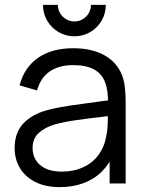

<svg xmlns="http://www.w3.org/2000/svg" viewBox="-20 -753 596 788"><path d="M285.3 -604Q250.2 -604 220.5 -621.2Q190.8 -638.5 173.6 -668.2Q156.3 -697.8 156.3 -733H217.3Q217.3 -714.7 226.6 -699.1Q235.8 -683.5 251.4 -674.2Q267 -665 285.3 -665Q304 -665 319.6 -674.2Q335.2 -683.5 344.2 -699.1Q353.3 -714.7 353.3 -733H414.3Q414.3 -697.8 397.1 -668.2Q379.8 -638.5 350.2 -621.2Q320.5 -604 285.3 -604ZM224.7 15Q165.7 15 123.9 -6.6Q82.2 -28.2 61.1 -64.5Q40 -100.8 40 -145Q40 -208.7 76.5 -247Q113 -285.3 177.3 -302Q219.7 -312.7 268.7 -319.9Q317.7 -327.2 402 -338.2Q415.3 -339.8 427.4 -341.2Q439.5 -342.7 449.7 -344.3L423.3 -328.7Q424.3 -382.8 410.5 -417.3Q396.7 -451.8 364.7 -468.8Q332.7 -485.7 279.3 -485.7Q222.5 -485.7 184.7 -460.2Q146.8 -434.7 132 -381.7L60.3 -402.7Q79.3 -475.7 135.7 -515.3Q192 -555 280.7 -555Q355.2 -555 406.8 -527.1Q458.3 -499.2 479.7 -447Q488.8 -425 492.2 -397.1Q495.7 -369.2 495.7 -335.3V0H430V-135.7L449 -127.3Q430.3 -81.3 398.3 -49.3Q366.3 -17.3 322.4 -1.2Q278.5 15 224.7 15ZM233 -48.7Q283.2 -48.7 321.8 -66.8Q360.5 -84.8 384.2 -117Q408 -149.2 415.3 -190.7Q420.2 -210.3 421.4 -232.8Q422.7 -255.2 422.7 -285.5V-294.7L450.7 -280L417 -275.7Q344.3 -267.3 295 -260.3Q245.7 -253.3 207 -243Q166.2 -231.3 139.9 -208.2Q113.7 -185.2 113.7 -145Q113.7 -119.8 125.9 -97.9Q138.2 -76 165 -62.3Q191.8 -48.7 233 -48.7Z"/></svg>

Font: Manrope
Style: Regular
Weight: 400
Designer: Mikhail Sharanda
Foundry: Mikhail Sharanda
Version: Version 4.503